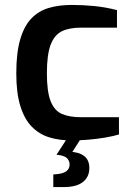

<svg xmlns="http://www.w3.org/2000/svg" viewBox="-20 -563 530 778"><path d="M268 6Q220 6 179.5 -6.5Q139 -19 109 -49.5Q79 -80 62.5 -133Q46 -186 46 -266Q46 -348 61.5 -402Q77 -456 106 -487Q135 -518 176.5 -530.5Q218 -543 271 -543Q316 -543 362 -538.5Q408 -534 454 -522V-451H308Q260 -451 230 -436Q200 -421 185 -381Q170 -341 170 -266Q170 -192 185 -153.5Q200 -115 230.5 -101.5Q261 -88 309 -88H462V-18Q438 -11 406 -5.5Q374 0 338.5 3Q303 6 268 6ZM196 195V144L216 142Q239 139 250.5 129.5Q262 120 262 103Q262 89 251.5 78Q241 67 209 64L259 52Q297 52 319.5 68Q342 84 342 118Q342 154 316 174.5Q290 195 239 195ZM209 64 261 -16H317L266 64Z"/></svg>

Font: Exo Thin SemiBold
Style: Regular
Weight: 600
Version: Version 2.000